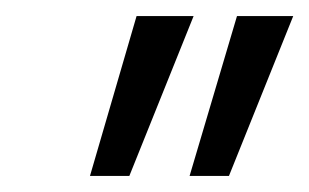

<svg xmlns="http://www.w3.org/2000/svg" viewBox="-20 -775 385 239"><path d="M216 -556 275 -755H345L265 -556ZM92 -556 150 -755H221L141 -556Z"/></svg>

Font: DM Sans 16pt Light
Style: Italic
Weight: 300
Italic angle: -10°
Version: Version 4.004;gftools[0.9.30]